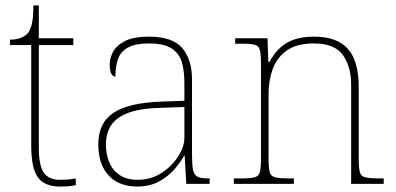

<svg xmlns="http://www.w3.org/2000/svg" viewBox="-20 -677 1460 707"><path d="M202 10Q144 10 119.5 -24Q95 -58 95 -141V-511H17V-531Q38 -531 53.5 -536.5Q69 -542 79 -551Q89 -560 96 -584Q103 -608 103 -657H123V-536H250V-511H123V-132Q123 -68 141 -41.5Q159 -15 201 -15Q218 -15 230.5 -16Q243 -17 259 -20V5Q243 8 229.5 9Q216 10 202 10Z M483 10Q444 10 412 -6.5Q380 -23 361 -58Q342 -93 342 -146Q342 -225 398.5 -262Q455 -299 576 -303L659 -306V-371Q659 -414 650 -446.5Q641 -479 613 -498Q585 -517 528 -517Q479 -517 452 -502.5Q425 -488 415 -460.5Q405 -433 405 -395Q395 -395 389.5 -406Q384 -417 384 -441Q384 -462 396 -485.5Q408 -509 439.5 -525.5Q471 -542 528 -542Q616 -542 651.5 -499.5Q687 -457 687 -386V-110Q687 -73 690.5 -53.5Q694 -34 706 -27Q718 -20 745 -20H752V0H666L660 -104H658Q647 -83 624.5 -56Q602 -29 567 -9.5Q532 10 483 10ZM487 -15Q536 -15 574.5 -40Q613 -65 636 -101Q659 -137 659 -170V-283L573 -280Q495 -278 451 -261Q407 -244 388.5 -214.5Q370 -185 370 -145Q370 -111 381.5 -81.5Q393 -52 419 -33.5Q445 -15 487 -15Z M841 0V-20H864Q901 -20 917 -24Q933 -28 937 -43.5Q941 -59 941 -94V-442Q941 -477 937 -492.5Q933 -508 918.5 -512Q904 -516 874 -516H846V-536H965L968 -449H972Q992 -485 1016 -505Q1040 -525 1069.5 -533.5Q1099 -542 1136 -542Q1222 -542 1261.5 -496.5Q1301 -451 1301 -357V-94Q1301 -59 1305 -43.5Q1309 -28 1325.5 -24Q1342 -20 1378 -20H1393V0H1273V-365Q1273 -432 1242.5 -474.5Q1212 -517 1136 -517Q1071 -517 1034.5 -490Q998 -463 983.5 -421Q969 -379 969 -334V-94Q969 -59 973 -43.5Q977 -28 993.5 -24Q1010 -20 1046 -20H1062V0Z"/></svg>

Font: Noto Serif Thai Thin
Style: Regular
Weight: 250
Version: Version 2.001